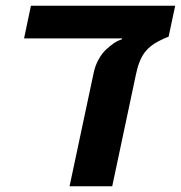

<svg xmlns="http://www.w3.org/2000/svg" viewBox="-20 -650 631 670"><path d="M591.3 -629.9 568.4 -522Q546.9 -514.2 520.5 -499Q492.2 -481 477.5 -456.1Q462.9 -431.2 454.6 -391.1L371.6 0H222.7L306.6 -394.5Q312 -421.4 324.5 -443.4Q336.9 -465.3 350.6 -477.5Q378.9 -503.4 397 -509.8L405.3 -512.7L406.2 -516.1H64L87.9 -629.9Z"/></svg>

Font: Open Sans Hebrew
Style: Bold Italic
Weight: 700
Italic angle: -12°
Foundry: Ascender Corporation, Yanek Iontef
Version: Version 2.001;PS 002.001;hotconv 1.0.70;makeotf.lib2.5.58329